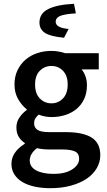

<svg xmlns="http://www.w3.org/2000/svg" viewBox="-20 -770 560 1007"><path d="M244 217Q200 217 162.5 209Q125 201 98 185Q71 169 55.5 145Q40 121 40 89Q40 58 58 31.5Q76 5 110 -16V-20Q91 -32 78.5 -52Q66 -72 66 -102Q66 -131 82.5 -154.5Q99 -178 120 -193V-197Q95 -216 75.5 -249.5Q56 -283 56 -327Q56 -369 72 -402Q88 -435 114.5 -457.5Q141 -480 176 -491.5Q211 -503 250 -503Q270 -503 288.5 -499.5Q307 -496 322 -491H498V-406H408Q420 -392 428 -370.5Q436 -349 436 -323Q436 -282 421.5 -251Q407 -220 382 -199Q357 -178 323 -167Q289 -156 250 -156Q234 -156 217 -159Q200 -162 183 -169Q172 -159 165.5 -149Q159 -139 159 -122Q159 -101 176.5 -89Q194 -77 239 -77H326Q415 -77 460.5 -48.5Q506 -20 506 44Q506 80 487.5 112Q469 144 435 167Q401 190 352.5 203.5Q304 217 244 217ZM250 -228Q285 -228 310 -253.5Q335 -279 335 -327Q335 -373 310.5 -398.5Q286 -424 250 -424Q214 -424 189 -399Q164 -374 164 -327Q164 -279 189 -253.5Q214 -228 250 -228ZM262 142Q322 142 358.5 118.5Q395 95 395 63Q395 34 372.5 24Q350 14 308 14H241Q201 14 174 7Q136 36 136 72Q136 105 169.5 123.5Q203 142 262 142ZM316 -572Q243 -579 215 -598Q187 -617 187 -652Q187 -700 234 -723Q281 -746 368 -750L378 -700Q317 -696 294.5 -686Q272 -676 272 -656Q272 -624 340 -618Z"/></svg>

Font: CV Source Sans Light
Style: Bold
Weight: 600
Designer: Paul D. Hunt
Foundry: Adobe Systems Incorporated
Version: Version 3.001